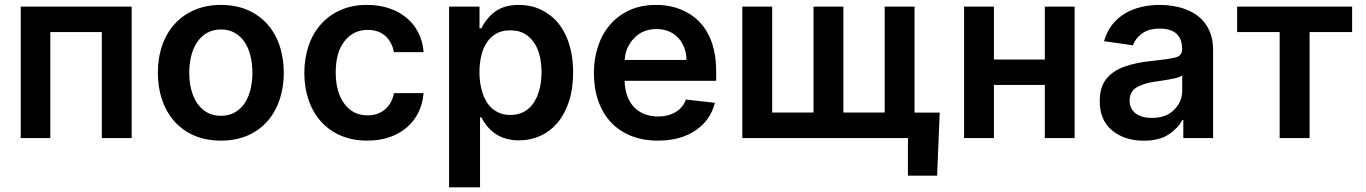

<svg xmlns="http://www.w3.org/2000/svg" viewBox="-20 -573 5669 797"><path d="M526.6 -545.5V0H402.7V-440H188.9V0H66.1V-545.5Z M896.7 -552.6Q958.8 -552.6 1007.3 -531.6Q1055.8 -510.7 1089.3 -473.2Q1122.9 -435.7 1140.4 -383.9Q1158 -332 1158 -270.6Q1158 -211.3 1141 -160Q1123.9 -108.7 1090.9 -70.7Q1057.9 -32.7 1009.1 -11Q960.2 10.7 896.7 10.7Q834.9 10.7 786.4 -10.3Q737.9 -31.2 704.4 -68.7Q670.8 -106.2 653.1 -157.8Q635.3 -209.5 635.3 -270.6Q635.3 -333.8 653.8 -385.8Q672.2 -437.9 706.3 -474.8Q740.4 -511.7 788.7 -532.1Q837 -552.6 896.7 -552.6ZM765.6 -271Q765.6 -233.7 773.8 -201.2Q782 -168.7 798.5 -144.4Q815 -120 839.7 -106.2Q864.3 -92.3 897.4 -92.3Q930 -92.3 954.5 -106.2Q979 -120 995.4 -144.4Q1011.7 -168.7 1019.7 -201.2Q1027.7 -233.7 1027.7 -271Q1027.7 -308.2 1019.7 -341.1Q1011.7 -373.9 995.4 -398.3Q979 -422.6 954.5 -436.6Q930 -450.6 897.4 -450.6Q864.3 -450.6 839.7 -436.6Q815 -422.6 798.5 -398.3Q782 -373.9 773.8 -341.1Q765.6 -308.2 765.6 -271Z M1243.3 -270.6Q1243.3 -329.5 1260.3 -380.9Q1277.3 -432.2 1310.4 -470.3Q1343.4 -508.5 1392 -530.5Q1440.7 -552.6 1503.9 -552.6Q1554 -552.6 1595.5 -538.5Q1637.1 -524.5 1667.8 -498.9Q1698.5 -473.4 1716.8 -437.1Q1735.1 -400.9 1738.3 -356.5H1615.4Q1606.9 -399.5 1579 -424.2Q1551.1 -448.9 1505.7 -448.9Q1447.1 -448.9 1410.2 -402.3Q1373.6 -356.2 1373.6 -272.7Q1373.6 -189.6 1409.8 -141.7Q1445.7 -94.1 1505.7 -94.1Q1527 -94.1 1545.3 -100.3Q1563.6 -106.5 1577.6 -118.3Q1591.6 -130 1601.4 -147.2Q1611.2 -164.4 1615.4 -186.4H1738.3Q1734.7 -143.1 1717.2 -106.9Q1699.6 -70.7 1669.4 -44.6Q1639.2 -18.5 1597.7 -3.9Q1556.1 10.7 1504.6 10.7Q1442.8 10.7 1394.4 -10.3Q1345.9 -31.2 1312.3 -68.7Q1278.8 -106.2 1261 -157.8Q1243.3 -209.5 1243.3 -270.6Z M1970.5 -545.5V-455.3H1978Q2002.8 -503.6 2040 -528.1Q2077.1 -552.6 2133.9 -552.6Q2197.8 -552.6 2248.2 -520.2Q2273.8 -504.3 2294.2 -480.5Q2314.6 -456.7 2329 -425.4Q2343.4 -394.2 2351.2 -355.8Q2359 -317.5 2359 -272Q2359 -204.9 2342 -152.3Q2324.9 -99.8 2294.7 -63.9Q2264.6 -28.1 2223.4 -9.2Q2182.2 9.6 2134.2 9.6Q2027.7 9.6 1978 -85.9H1972.7V204.5H1844.1V-545.5ZM1970.2 -272.7Q1970.2 -252.5 1973 -231.4Q1975.9 -210.2 1981.9 -190.5Q1987.9 -170.8 1997.9 -153.6Q2007.8 -136.4 2022 -123.6Q2036.2 -110.8 2055.2 -103.3Q2074.2 -95.9 2098.4 -95.9Q2122.9 -95.9 2141.9 -103.2Q2160.9 -110.4 2175.2 -123.2Q2189.6 -136 2199.8 -153.2Q2209.9 -170.5 2216.1 -190.2Q2222.3 -209.9 2225.1 -231Q2228 -252.1 2228 -272.7Q2228 -304.3 2221.6 -335.4Q2215.2 -366.5 2199.9 -391.3Q2184.7 -416.2 2160 -431.6Q2135.3 -447.1 2098.4 -447.1Q2061.4 -447.1 2036.8 -431.6Q2012.1 -416.2 1997.3 -391.3Q1982.6 -366.5 1976.4 -335.4Q1970.2 -304.3 1970.2 -272.7Z M2445.3 -269.5Q2445.3 -327.8 2462 -379.3Q2478.7 -430.8 2511.4 -469.3Q2544 -507.8 2592.2 -530.2Q2640.3 -552.6 2703.5 -552.6Q2737.9 -552.6 2768.3 -545.6Q2798.7 -538.7 2827.4 -523.8Q2855.8 -509.2 2878.9 -486.9Q2902 -464.5 2918.5 -433.8Q2935 -403.1 2943.9 -364Q2952.8 -324.9 2952.8 -277V-237.6H2572.8Q2573.5 -205.3 2582.6 -178.1Q2591.6 -150.9 2609.2 -131.2Q2626.8 -111.5 2652.5 -100.5Q2678.3 -89.5 2712 -89.5Q2753.9 -89.5 2784.1 -107.4Q2814.3 -125.4 2827.4 -159.8L2947.4 -146.3Q2930.4 -75.3 2868.3 -32.3Q2806.1 10.7 2710.2 10.7Q2648.8 10.7 2599.6 -9.1Q2550.4 -28.8 2516.2 -65.3Q2481.9 -101.9 2463.6 -153.8Q2445.3 -205.6 2445.3 -269.5ZM2573.2 -324.2H2829.5Q2829.2 -351.9 2820.3 -375.4Q2811.4 -398.8 2795.3 -416Q2779.1 -433.2 2756.4 -442.8Q2733.7 -452.4 2705.3 -452.4Q2647.7 -452.4 2611.9 -414.4Q2576 -376.4 2573.2 -324.2Z M3185.4 -545.5V-105.8H3356.9V-545.5H3480.8V-105.8H3652.3V-545.5H3776.3V-105.5H3880.7L3870 156.2H3748.9V0H3061.4V-545.5Z M4105.8 -545.5V-326H4317.1V-545.5H4440.7V0H4317.1V-220.5H4105.8V0H3981.9V-545.5Z M4574.9 -248.6Q4604.4 -282.3 4652 -297.9Q4675.8 -305.8 4700.6 -310.9Q4725.5 -316.1 4752.1 -318.9Q4788.7 -322.8 4814.3 -326.3Q4839.8 -329.9 4855.8 -333.5Q4887.1 -340.2 4887.1 -367.9V-370Q4887.1 -410.9 4864 -432.5Q4840.9 -454.2 4794.7 -454.2Q4747.2 -454.2 4720.2 -433.6Q4692.5 -413 4682.9 -384.9L4562.9 -402Q4574.2 -442.1 4596.9 -470.7Q4619.7 -499.3 4650.4 -517.4Q4681.1 -535.5 4717.9 -544Q4754.6 -552.6 4794 -552.6Q4820 -552.6 4846.4 -548.7Q4872.9 -544.7 4897.5 -536Q4922.2 -527.3 4943.7 -513Q4965.2 -498.6 4981.2 -477.8Q4997.2 -457 5006.4 -429Q5015.6 -400.9 5015.6 -365.1V0H4892V-74.9H4887.8Q4878.9 -57.5 4864.9 -42.8Q4850.9 -28.1 4831.3 -14.9Q4792.6 11 4727.6 11Q4648.8 11 4597.3 -30.9Q4545.1 -73.2 4545.1 -153.1Q4545.1 -214.5 4574.9 -248.6ZM4669 -155.2Q4669 -137.8 4675.8 -124.3Q4682.5 -110.8 4694.8 -101.7Q4707 -92.7 4723.9 -88.1Q4740.8 -83.5 4761 -83.5Q4820 -83.5 4853.3 -116.8Q4887.4 -150.9 4887.4 -195.7V-259.9Q4879.6 -253.2 4857.6 -248.2Q4846.6 -245.7 4834.7 -243.6Q4822.8 -241.5 4811.1 -239.5Q4799.4 -237.6 4788.7 -236Q4778.1 -234.4 4769.5 -233.3Q4747.9 -230.1 4730.3 -224.4Q4712.7 -218.8 4697.8 -209.9Q4669 -192.5 4669 -155.2Z M5592.7 -545.5V-440H5416.2V0H5291.9V-440H5115.4V-545.5Z"/></svg>

Font: Inter P Semi Bold
Style: Regular
Weight: 600
Designer: Rasmus Andersson
Foundry: rsms
Version: Version 3.018;git-588b23468